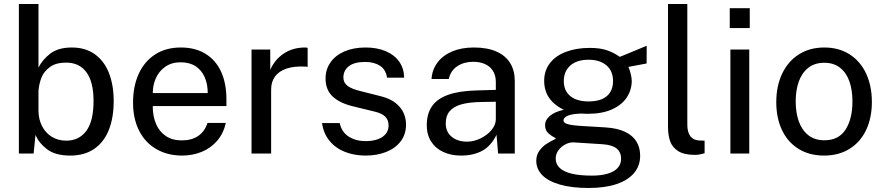

<svg xmlns="http://www.w3.org/2000/svg" viewBox="-20 -763 4400 954"><path d="M156.4 -93.2 147 0H73.8V-743H171.2V-427.1Q191.2 -467.2 230.4 -497.1Q269.6 -527 337 -527Q405.3 -527 452.1 -492.9Q498.9 -458.8 521.9 -398.8Q544.9 -338.8 544.9 -260.8Q544.9 -177.6 520.4 -116.6Q495.9 -55.6 447.4 -22.8Q399 10 329.1 10Q254.7 10 213.3 -21.8Q172 -53.6 156.4 -93.2ZM444.8 -261.5Q444.8 -355.4 409.7 -403.6Q374.6 -451.9 308.2 -451.9Q257.7 -451.9 228.1 -430Q198.6 -408.2 186.8 -379.2Q175.1 -350.1 171.6 -316.7L171.2 -310.9V-210.2Q171.9 -169.2 189.2 -135.8Q206.5 -102.4 237.5 -83.2Q268.6 -64.1 309 -64.1Q372.6 -64.1 408.7 -112.5Q444.8 -160.9 444.8 -261.5Z M883.4 -65.4Q931.9 -65.4 964.3 -87.2Q996.6 -108.9 1011.2 -152.2H1102Q1090.4 -99.6 1058.6 -63.1Q1026.8 -26.6 981.7 -8.3Q936.7 10 885.2 10Q812.9 10 757.6 -21.7Q702.2 -53.3 671.7 -112.8Q641.1 -172.3 641.1 -253.2Q641.1 -334.5 669.4 -396.5Q697.8 -458.4 751.2 -492.7Q804.6 -527 878.5 -527Q950.5 -527 1001.3 -495.6Q1052.2 -464.2 1078.6 -406.6Q1105 -348.9 1105 -270.2V-235.9H739Q738.8 -186.5 755 -148Q771.1 -109.5 803.6 -87.4Q836.1 -65.4 883.4 -65.4ZM1012.2 -300.5Q1012.2 -344.9 997.2 -379.3Q982.2 -413.8 952.1 -433.7Q922 -453.5 877.9 -453.5Q833.1 -453.5 801.6 -431.6Q770.2 -409.8 754.6 -374.8Q738.9 -339.8 739.2 -300.5Z M1229.8 -517H1322.8V-415.2Q1343.2 -464.8 1388.4 -495.9Q1433.6 -527 1496.8 -527Q1500.5 -527 1503.3 -526.5Q1506.2 -526.1 1508.6 -524.8V-429.9Q1505.2 -431.6 1502.3 -431.9L1497.1 -432.1Q1441.6 -435.1 1403.7 -422.2Q1365.8 -409.3 1346.5 -382.8Q1327.2 -356.4 1327.2 -318V0H1229.8Z M1580.1 -151.5H1667.9Q1677.7 -106.2 1713 -84Q1748.4 -61.8 1796.5 -61.8Q1830.7 -61.8 1856.5 -70.9Q1882.2 -80 1896.5 -97.5Q1910.8 -114.9 1910.8 -139Q1910.8 -166.6 1894.1 -183.3Q1877.4 -200 1841.9 -208.4L1736.1 -234.2Q1669.5 -249.8 1633.7 -282.8Q1597.8 -315.8 1597.6 -371.9Q1597.4 -417.2 1621.6 -452.3Q1645.8 -487.4 1690.7 -507.2Q1735.7 -527 1796.4 -527Q1854.2 -527 1897.2 -508.5Q1940.3 -490 1963.9 -456.2Q1987.4 -422.4 1988.2 -377.2H1903.1Q1897.2 -417.1 1868.1 -436.2Q1839 -455.2 1794.5 -455.2Q1740.4 -455.2 1713.3 -434Q1686.2 -412.7 1686.2 -377.9Q1686.2 -351.9 1707.3 -336.1Q1728.3 -320.4 1773 -309.9L1874.6 -284.2Q1920 -272.5 1947.4 -249.8Q1974.8 -227 1986.2 -199.9Q1997.5 -172.8 1997.5 -144.4Q1997.5 -95.4 1970.8 -60.6Q1944.1 -25.8 1898.5 -7.9Q1852.9 10 1796.9 10Q1741.2 10 1694.8 -8Q1648.4 -26 1618 -62.5Q1587.5 -99 1580.1 -151.5Z M2100.5 -140.6Q2100.5 -198.4 2127 -236Q2153.4 -273.6 2209.4 -292.8Q2265.3 -312 2354.2 -313.9L2443.6 -316.4V-355.9Q2443.6 -387.7 2429.7 -410.2Q2415.8 -432.8 2390.2 -444.5Q2364.6 -456.2 2329.8 -456Q2284.4 -455.6 2251.7 -433.7Q2218.9 -411.7 2209.8 -370.4H2124.2Q2126.9 -416.2 2153.4 -451.8Q2179.8 -487.4 2226.2 -507.2Q2272.7 -527 2334.4 -527Q2401.4 -527 2446.9 -506.8Q2492.4 -486.6 2515.1 -449.3Q2537.8 -412.1 2537.8 -361V0H2454.9L2447.2 -93.2Q2419.1 -36.6 2375.2 -13.3Q2331.3 10 2271.4 10Q2221.1 10 2182.3 -8Q2143.6 -26 2122.1 -60Q2100.5 -93.9 2100.5 -140.6ZM2443.6 -170V-257.5L2369.5 -256.2Q2310.8 -255.3 2272.3 -244.4Q2233.8 -233.4 2214.3 -210.5Q2194.8 -187.6 2194.8 -150Q2194.8 -107.9 2224.1 -83.6Q2253.4 -59.2 2300.6 -59.2Q2334.1 -59.2 2367.4 -75.2Q2400.8 -91.2 2422.1 -116.9Q2443.4 -142.6 2443.6 -170Z M2644.6 35.8Q2644.6 6.8 2660.4 -14.5Q2676.1 -35.8 2694.8 -47.7Q2713.5 -59.6 2733.9 -69.6L2742.6 -75.1Q2741.3 -75.9 2739.8 -76.8Q2738.3 -77.8 2736.8 -78.8Q2715.6 -90 2702 -103.7Q2688.4 -117.4 2688.4 -141.5Q2688.4 -166.8 2712.2 -187.2Q2735.9 -207.6 2781.1 -217.5Q2747 -234.4 2725.6 -256.1Q2704.2 -277.8 2694 -304Q2683.9 -330.2 2683.9 -361.5Q2683.9 -412.1 2712.3 -449.1Q2740.8 -486.1 2792.2 -505.5Q2843.6 -525 2910.6 -525Q2958.9 -525 2993.2 -514.1Q3027.5 -503.2 3059.5 -480.5Q3061.9 -481.7 3065.3 -483Q3068.6 -484.2 3072.4 -485.6Q3101.1 -497.4 3136 -511.9Q3171 -526.4 3193.2 -535.6L3192.9 -447.6L3102.4 -430.6Q3108.6 -416.9 3113.8 -396.2Q3119 -375.5 3119 -361.9Q3119 -316.7 3094.7 -279.4Q3070.3 -242.1 3021.4 -219.8Q2972.4 -197.6 2901.8 -197.6Q2894.2 -197.6 2884.7 -197.9Q2875.2 -198.2 2869 -198.8Q2821.6 -197.2 2800.8 -187.9Q2780 -178.6 2780 -165.4Q2780 -156.9 2787.6 -151.8Q2795.2 -146.8 2811 -143.6Q2826.8 -140.4 2856.1 -138.1L2878 -136.5L2919.8 -134.1Q2935 -133.1 2952.8 -132.2Q2970.5 -131.2 2989.8 -129.9Q3047.5 -126.1 3085.8 -108Q3124.1 -89.9 3142.4 -59.6Q3160.8 -29.3 3160.8 10.8Q3160.8 59.9 3131 96Q3101.2 132.1 3043.8 151.6Q2986.2 171 2904.5 171Q2821 171 2762.6 154.3Q2704.2 137.6 2674.4 107.3Q2644.6 76.9 2644.6 35.8ZM3066.1 25.8Q3066.1 -7 3043.8 -25.1Q3021.5 -43.2 2973.4 -46.4L2830.6 -55.5Q2810.9 -56.7 2789.7 -45.9Q2768.4 -35.1 2754.8 -16.3Q2741.1 2.4 2741.1 24.6Q2741.1 53.1 2761.6 72Q2782.1 90.9 2821.9 100.3Q2861.7 109.6 2921.4 109.6Q2965.4 109.6 2998 100.3Q3030.6 91 3048.4 72.2Q3066.1 53.4 3066.1 25.8ZM3026 -360.1Q3026 -410.4 2993.2 -438.3Q2960.4 -466.2 2904.6 -466.2Q2846.7 -466.2 2814 -437.6Q2781.4 -408.9 2781.4 -360.1Q2781.4 -312.2 2813.6 -285.6Q2845.9 -259 2904.6 -259Q2964 -259 2995 -285.3Q3026 -311.6 3026 -360.1Z M3299.1 -134.1V-743H3395.1V-143.9Q3395.1 -106.2 3410.1 -86.4Q3425 -66.7 3453.1 -65L3481 -64.2V-1.9Q3455.6 6.6 3433 6.6Q3378.9 6.6 3349.4 -12.4Q3319.9 -31.4 3309.5 -61.7Q3299.1 -92.1 3299.1 -134.1Z M3702.9 0H3609.1V-517H3702.9ZM3705.4 -623.4H3606V-722.4H3705.4Z M3837.1 -255Q3837.1 -335.2 3866.2 -396.8Q3895.4 -458.4 3949.3 -492.7Q4003.3 -527 4075.8 -527Q4148.7 -527 4202.2 -492.5Q4255.6 -457.9 4283.9 -396.7Q4312.1 -335.4 4312.1 -256.2Q4312.1 -177.7 4283.8 -117.5Q4255.4 -57.4 4201.6 -23.7Q4147.8 10 4074.8 10Q4001.2 10 3947.5 -23.4Q3893.8 -56.9 3865.5 -116.8Q3837.1 -176.8 3837.1 -255ZM4215.6 -258.9Q4215.6 -315 4200.7 -358.1Q4185.7 -401.1 4154.4 -426.1Q4123.2 -451.1 4075.8 -451.1Q4027.8 -451.1 3996.1 -426Q3964.4 -400.8 3949 -357.8Q3933.6 -314.7 3933.6 -258.9Q3933.6 -203.4 3949 -160Q3964.4 -116.6 3996.2 -91.3Q4028.1 -66 4076.4 -66Q4146.9 -66 4181.3 -119.1Q4215.6 -172.2 4215.6 -258.9Z"/></svg>

Font: Public Sans VF
Style: Regular
Weight: 400
Designer: Pablo Impallari, Rodrigo Fuenzalida (Modified by Dan O. Williams and USWDS)
Version: Version 1.003